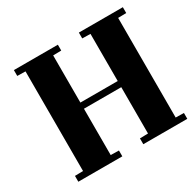

<svg xmlns="http://www.w3.org/2000/svg" viewBox="-146 -834 1018 998"><g transform="rotate(-30 363.0 -335.0)"><path d="M657 -634V-36L706 -35V0H442V-35L491 -36V-314H267V-36L316 -35V0H52V-35L101 -36V-634L52 -635V-670H316V-635L267 -634V-351H491V-634L442 -635V-670H706V-635Z"/></g></svg>

Font: Rakkas
Style: Regular
Weight: 400
Designer: Zeynep Akay
Foundry: Zeynep Akay
Version: Version 2.000